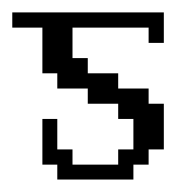

<svg xmlns="http://www.w3.org/2000/svg" viewBox="-68 -288 308 308"><path d="M23.9 0V-23.9H0V-97.2H23.9V-48.3H48.3V-23.9H121.6V-48.3H146V-97.2H121.6V-121.6H72.8V-146H23.9V-170.4H0V-243.7H-48.3V-268.1H194.8V-219.2H170.4V-243.7H48.3V-194.8H72.8V-170.4H121.6V-146H170.4V-121.6H194.8V-48.3H170.4V-23.9H146V0Z"/></svg>

Font: FS Mondwest Regular
Style: Regular
Weight: 400
Designer: NZWStudios2024
Foundry: https://fontstruct.com
Version: Version 1.0